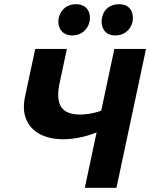

<svg xmlns="http://www.w3.org/2000/svg" viewBox="-20 -890 712 910"><path d="M382 0 522 -658H672L532 0ZM281 -230Q216 -230 170.5 -253.5Q125 -277 105 -322.5Q85 -368 99 -434L147 -658H297L261 -489Q252 -444 258.5 -412Q265 -380 290 -363.5Q315 -347 359 -347Q379 -347 401.5 -350.5Q424 -354 444 -360Q464 -366 475 -373L523 -313Q490 -285 447.5 -266.5Q405 -248 361 -239Q317 -230 281 -230ZM323 -722Q298 -722 281.5 -734Q265 -746 259.5 -766Q254 -786 259 -808Q267 -837 288 -853.5Q309 -870 340 -870Q365 -870 381 -859Q397 -848 403 -828.5Q409 -809 404 -786Q397 -757 375 -739.5Q353 -722 323 -722ZM527 -722Q501 -722 485.5 -734Q470 -746 464.5 -766Q459 -786 464 -808Q470 -837 491.5 -853.5Q513 -870 544 -870Q569 -870 585 -859Q601 -848 606.5 -828.5Q612 -809 608 -786Q601 -757 579 -739.5Q557 -722 527 -722Z"/></svg>

Font: Ysabeau ExtraBold
Style: Italic
Weight: 800
Italic angle: -12°
Designer: Christian Thalmann (Catharsis Fonts)
Version: Version 2.002